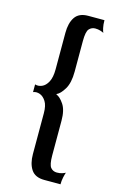

<svg xmlns="http://www.w3.org/2000/svg" viewBox="-119 -739 536 869"><g transform="rotate(15 149.0 -304.5)"><path d="M258 80Q258 63 261.5 47Q265 31 268 23Q263 26 252.5 29.5Q242 33 228 33Q210 33 199 20Q188 7 188 -37V-199Q188 -249 170 -275.5Q152 -302 135 -308V-310Q152 -317 170 -346.5Q188 -376 188 -429V-572Q188 -617 199.5 -629.5Q211 -642 228 -642Q241 -642 252 -638.5Q263 -635 268 -632Q265 -637 261.5 -652.5Q258 -668 258 -689H182Q139 -689 120.5 -661.5Q102 -634 102 -588V-417Q102 -379 90.5 -357.5Q79 -336 62 -329Q45 -322 30 -327V-291Q45 -297 61.5 -291Q78 -285 90 -266Q102 -247 102 -211V-20Q102 25 120.5 52.5Q139 80 182 80Z"/></g></svg>

Font: Red Rose SemiBold
Style: Regular
Weight: 600
Designer: Jaikishan Patel
Version: Version 2.000